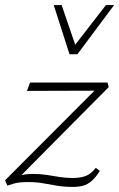

<svg xmlns="http://www.w3.org/2000/svg" viewBox="-21 -724 468 754"><path d="M266 10Q232 10 204.5 5.5Q177 1 150 -4Q123 -9 89 -9Q53 -9 33 -3Q13 3 8 5L-1 -16L371 -389L382 -368L85 -367L97 -400H401L406 -382L35 -8L12 -19Q29 -26 52.5 -33.5Q76 -41 108 -41Q138 -41 163 -37Q188 -33 213 -29Q238 -25 265 -25Q296 -25 317 -33.5Q338 -42 355 -65L371 -53Q355 -27 338.5 -13Q322 1 304.5 5.5Q287 10 266 10ZM252 -511 264 -535 395 -704H427L283 -511ZM252 -511 190 -704H221L279 -535L283 -511Z"/></svg>

Font: Ysabeau ExtraLight
Style: Italic
Weight: 250
Italic angle: -12°
Version: Version 2.000;gftools[0.9.27.dev2+g8671c4b]